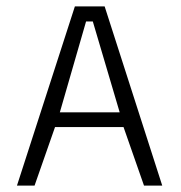

<svg xmlns="http://www.w3.org/2000/svg" viewBox="-20 -590 566 600"><path d="M33 -10H88L152 -193H366L430 -10H487L307 -570H214ZM167 -239 249 -523H270L354 -239Z"/></svg>

Font: Charger Sport
Style: ExLitNrw
Weight: 200
Designer: Jasper
Foundry: Cannot Into Space Fonts
Version: Version 1.1